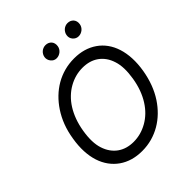

<svg xmlns="http://www.w3.org/2000/svg" viewBox="-250 -1091 1261 1261"><g transform="rotate(-45 380.5 -461.0)"><path d="M75.3 -369.3Q84.5 -427.2 102.8 -475.5Q121.1 -523.8 148.8 -565.7Q175.1 -605.5 207.9 -637.3Q240.8 -669 279.1 -691.2Q317.5 -713.4 361.2 -725.3Q404.8 -737.2 453.1 -737.2Q546.2 -737.2 612.9 -691.1Q646 -668.3 669.7 -635.3Q693.5 -602.3 707 -560Q720.5 -517.8 723 -467Q725.5 -416.2 715.9 -358Q696.7 -244.7 642.4 -161.9Q616.5 -122.5 583.8 -90.7Q551.1 -58.9 512.8 -36.6Q474.4 -14.2 430.9 -2.1Q387.4 9.9 339.5 9.9Q245.7 9.9 179 -36.6Q146 -59.7 122 -92.7Q98 -125.7 84.3 -167.8Q70.7 -209.9 68.2 -260.5Q65.7 -311.1 75.3 -369.3ZM163.7 -201.3Q174 -169.4 191.1 -145.4Q208.1 -121.4 231 -105.1Q253.9 -88.8 282 -80.6Q310 -72.4 342.3 -72.4Q409.4 -72.4 470.2 -106.9Q500.4 -123.9 526.5 -149.1Q552.6 -174.4 573.5 -207.4Q594.5 -240.4 609.4 -280.9Q624.3 -321.4 632.1 -369.3Q647.7 -464.5 627.5 -525.9Q617.5 -557.9 600.5 -581.9Q583.5 -605.8 560.5 -622.2Q537.6 -638.5 509.4 -646.7Q481.2 -654.8 448.9 -654.8Q381.4 -654.8 321 -620.7Q290.8 -603.7 264.6 -578.5Q238.3 -553.3 217.5 -520.2Q196.7 -487.2 181.8 -446.6Q166.9 -405.9 159.1 -358Q143.5 -262.8 163.7 -201.3ZM526.3 -880.7Q528.1 -891.3 533.6 -900.7Q539.1 -910.2 547.1 -917.1Q555 -924 565 -927.9Q574.9 -931.8 585.9 -931.8Q599.4 -931.8 610.1 -927Q620.7 -922.2 627.8 -913.9Q634.9 -905.5 637.8 -894.2Q640.6 -882.8 638.5 -869.3Q636.7 -858.3 631.2 -849.1Q625.7 -839.8 617.4 -832.9Q609 -826 598.7 -822.1Q588.4 -818.2 577.4 -818.2Q554 -818.2 538 -836.6Q522 -855.1 526.3 -880.7ZM321.7 -880.7Q323.5 -891.3 328.8 -900.7Q334.2 -910.2 342.2 -917.1Q350.1 -924 360.3 -927.9Q370.4 -931.8 381.4 -931.8Q394.9 -931.8 405.5 -927Q416.2 -922.2 423.3 -913.9Q430.4 -905.5 433.2 -894.2Q436.1 -882.8 433.9 -869.3Q432.2 -858.3 426.7 -849.1Q421.2 -839.8 412.8 -832.9Q404.5 -826 394.2 -822.1Q383.9 -818.2 372.9 -818.2Q349.4 -818.2 333.8 -837.4Q318.2 -857.6 321.7 -880.7Z"/></g></svg>

Font: Inter P
Style: Italic
Weight: 400
Italic angle: -9.40001°
Designer: Rasmus Andersson
Foundry: rsms
Version: Version 3.018;git-588b23468